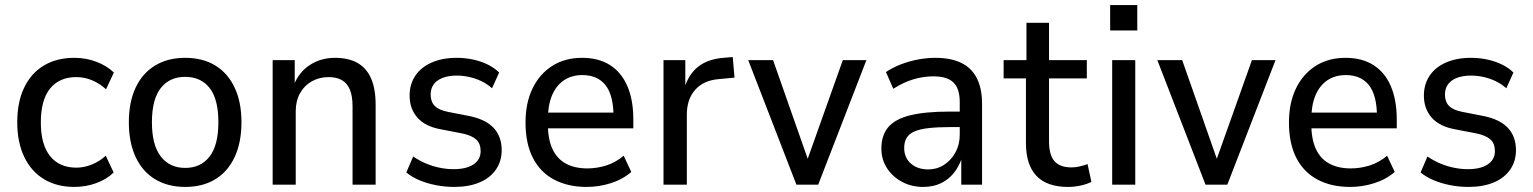

<svg xmlns="http://www.w3.org/2000/svg" viewBox="-20 -728 6043 757"><path d="M273 9Q204 9 153.5 -21.5Q103 -52 75.5 -109.5Q48 -167 48 -246Q48 -326 75.5 -383Q103 -440 153.5 -470Q204 -500 273 -500Q319 -500 360 -484.5Q401 -469 429 -442L398 -376Q373 -399 343 -411.5Q313 -424 281 -424Q214 -424 177.5 -379Q141 -334 141 -245Q141 -158 177.5 -112.5Q214 -67 281 -67Q312 -67 342.5 -79.5Q373 -92 397 -114L428 -48Q401 -21 359.5 -6Q318 9 273 9Z M710 9Q642 9 592 -21Q542 -51 515 -108.5Q488 -166 488 -246Q488 -326 515 -383Q542 -440 592 -470Q642 -500 710 -500Q779 -500 828.5 -470Q878 -440 905 -383Q932 -326 932 -246Q932 -166 905 -108.5Q878 -51 828.5 -21Q779 9 710 9ZM710 -66Q772 -66 806.5 -111Q841 -156 841 -246Q841 -337 806.5 -381Q772 -425 710 -425Q649 -425 614 -381Q579 -337 579 -246Q579 -156 614 -111Q649 -66 710 -66Z M1055 0V-491H1142V-391H1138Q1157 -442 1200.5 -471Q1244 -500 1301 -500Q1353 -500 1388.5 -480.5Q1424 -461 1442.5 -420Q1461 -379 1461 -315V0H1370V-309Q1370 -349 1359.5 -374.5Q1349 -400 1328 -412Q1307 -424 1276 -424Q1239 -424 1209.5 -407.5Q1180 -391 1163 -360.5Q1146 -330 1146 -290V0Z M1771 9Q1734 9 1698.5 2Q1663 -5 1633.5 -17.5Q1604 -30 1582 -48L1609 -111Q1634 -94 1660.5 -83Q1687 -72 1714.5 -66.5Q1742 -61 1768 -61Q1819 -61 1847 -80Q1875 -99 1875 -132Q1875 -162 1857.5 -178Q1840 -194 1802 -202L1719 -218Q1657 -229 1626 -264Q1595 -299 1595 -351Q1595 -396 1617.5 -429.5Q1640 -463 1682 -481.5Q1724 -500 1781 -500Q1813 -500 1844 -493.5Q1875 -487 1902 -474Q1929 -461 1948 -442L1920 -380Q1901 -397 1878 -408Q1855 -419 1830 -424.5Q1805 -430 1782 -430Q1733 -430 1705.5 -410.5Q1678 -391 1678 -355Q1678 -327 1694 -310.5Q1710 -294 1746 -287L1828 -271Q1894 -258 1926 -224Q1958 -190 1958 -136Q1958 -92 1935 -59Q1912 -26 1870 -8.5Q1828 9 1771 9Z M2293 9Q2219 9 2164.5 -20Q2110 -49 2081 -105.5Q2052 -162 2052 -245Q2052 -322 2079.5 -379Q2107 -436 2157 -468Q2207 -500 2275 -500Q2340 -500 2385 -471.5Q2430 -443 2453.5 -388.5Q2477 -334 2477 -257V-222H2123V-284H2415L2399 -267Q2399 -352 2367.5 -392Q2336 -432 2276 -432Q2234 -432 2203.5 -411.5Q2173 -391 2156.5 -352Q2140 -313 2140 -255V-241Q2140 -180 2158 -141Q2176 -102 2211 -83Q2246 -64 2296 -64Q2333 -64 2370 -75.5Q2407 -87 2439 -114L2469 -50Q2434 -20 2387.5 -5.5Q2341 9 2293 9Z M2596 0V-491H2682V-379H2678Q2694 -434 2732 -464.5Q2770 -495 2832 -500L2869 -503L2876 -422L2813 -416Q2754 -411 2721 -374Q2688 -337 2688 -276V0Z M3120 0 2930 -491H3028L3173 -78H3156L3303 -491H3396L3206 0Z M3620 9Q3573 9 3535.5 -11.5Q3498 -32 3476.5 -66Q3455 -100 3455 -142Q3455 -195 3482.5 -227Q3510 -259 3569 -273.5Q3628 -288 3722 -288H3777V-227H3728Q3677 -227 3642 -223Q3607 -219 3586 -210Q3565 -201 3555 -185Q3545 -169 3545 -145Q3545 -106 3571.5 -83Q3598 -60 3640 -60Q3674 -60 3702 -78Q3730 -96 3747 -127Q3764 -158 3764 -197V-325Q3764 -379 3739 -403Q3714 -427 3660 -427Q3621 -427 3582 -415.5Q3543 -404 3502 -378L3473 -444Q3500 -462 3532.5 -474.5Q3565 -487 3600 -493.5Q3635 -500 3668 -500Q3728 -500 3769 -480.5Q3810 -461 3831 -420.5Q3852 -380 3852 -317V0H3770V-107H3773Q3762 -73 3741 -46.5Q3720 -20 3689.5 -5.5Q3659 9 3620 9Z M4191 9Q4108 9 4066.5 -34.5Q4025 -78 4025 -164V-419H3937V-491H4027V-638H4116V-491H4265V-419H4116V-171Q4116 -117 4137.5 -92.5Q4159 -68 4204 -68Q4221 -68 4237.5 -72Q4254 -76 4268 -81L4283 -11Q4266 -2 4241 3.5Q4216 9 4191 9Z M4357 -608V-708H4464V-608ZM4365 0V-491H4456V0Z M4733 0 4543 -491H4641L4786 -78H4769L4916 -491H5009L4819 0Z M5303 9Q5229 9 5174.5 -20Q5120 -49 5091 -105.5Q5062 -162 5062 -245Q5062 -322 5089.5 -379Q5117 -436 5167 -468Q5217 -500 5285 -500Q5350 -500 5395 -471.5Q5440 -443 5463.5 -388.5Q5487 -334 5487 -257V-222H5133V-284H5425L5409 -267Q5409 -352 5377.5 -392Q5346 -432 5286 -432Q5244 -432 5213.5 -411.5Q5183 -391 5166.5 -352Q5150 -313 5150 -255V-241Q5150 -180 5168 -141Q5186 -102 5221 -83Q5256 -64 5306 -64Q5343 -64 5380 -75.5Q5417 -87 5449 -114L5479 -50Q5444 -20 5397.5 -5.5Q5351 9 5303 9Z M5770 9Q5733 9 5697.5 2Q5662 -5 5632.5 -17.5Q5603 -30 5581 -48L5608 -111Q5633 -94 5659.5 -83Q5686 -72 5713.5 -66.5Q5741 -61 5767 -61Q5818 -61 5846 -80Q5874 -99 5874 -132Q5874 -162 5856.5 -178Q5839 -194 5801 -202L5718 -218Q5656 -229 5625 -264Q5594 -299 5594 -351Q5594 -396 5616.5 -429.5Q5639 -463 5681 -481.5Q5723 -500 5780 -500Q5812 -500 5843 -493.5Q5874 -487 5901 -474Q5928 -461 5947 -442L5919 -380Q5900 -397 5877 -408Q5854 -419 5829 -424.5Q5804 -430 5781 -430Q5732 -430 5704.5 -410.5Q5677 -391 5677 -355Q5677 -327 5693 -310.5Q5709 -294 5745 -287L5827 -271Q5893 -258 5925 -224Q5957 -190 5957 -136Q5957 -92 5934 -59Q5911 -26 5869 -8.5Q5827 9 5770 9Z"/></svg>

Font: Nunito Sans 10pt SemiCondensed Medium
Style: Regular
Weight: 500
Width: 4
Designer: Vernon Adams
Foundry: Vernon Adams
Version: Version 3.101;gftools[0.9.27]